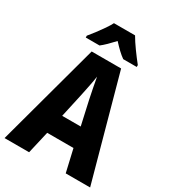

<svg xmlns="http://www.w3.org/2000/svg" viewBox="-220 -1044 1036 1158"><g transform="rotate(30 298.0 -465.0)"><path d="M426 0 390 -156H207L171 0H0L194 -715H399L596 0ZM326 -456Q319 -490 311 -530Q303 -570 298 -600Q294 -571 286 -531Q278 -491 271 -458L234 -290H363ZM372 -930Q391 -897 419.5 -857.5Q448 -818 476 -783V-770H382Q362 -784 341.5 -803.5Q321 -823 298 -848Q275 -823 254.5 -803Q234 -783 217 -770H121V-783Q137 -802 157.5 -829Q178 -856 196.5 -883Q215 -910 225 -930Z"/></g></svg>

Font: Noto Sans Thai Cond ExtBd
Style: Regular
Weight: 800
Width: 3
Designer: Monotype Design Team
Foundry: Monotype Imaging Inc.
Version: Version 2.002; ttfautohint (v1.8.4.7-5d5b)